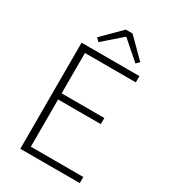

<svg xmlns="http://www.w3.org/2000/svg" viewBox="-221 -1034 1009 1141"><g transform="rotate(30 283.5 -463.5)"><path d="M108 0V-728H505V-685H156V-408H449V-366H156V-42H516V0ZM193 -781 172 -802 297 -927H343L468 -802L447 -781L322 -890H318Z"/></g></svg>

Font: Noto Sans SC ExtraLight
Style: Regular
Weight: 250
Designer: Ryoko NISHIZUKA 西塚涼子 (kana, bopomofo & ideographs); Paul D. Hunt (Latin, Greek & Cyrillic); Sandoll Communications 산돌커뮤니
Foundry: Adobe
Version: Version 2.004-H2;hotconv 1.0.118;makeotfexe 2.5.65603